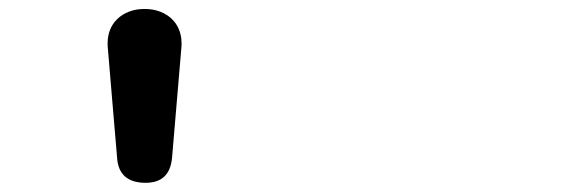

<svg xmlns="http://www.w3.org/2000/svg" viewBox="-20 -682 1244 426"><path d="M382.8 -580.6 361.8 -332.5Q356.9 -276.4 303.2 -276.4Q242.7 -276.4 239.7 -333.5Q234.4 -394.5 229.2 -457Q224.1 -519.5 218.8 -580.6V-586.9Q218.8 -602.1 224.1 -615.7Q229.5 -629.4 240 -639.6Q250.5 -649.9 265.9 -656Q281.2 -662.1 300.8 -662.1Q320.3 -662.1 335.7 -656Q351.1 -649.9 361.6 -639.6Q372.1 -629.4 377.4 -615.7Q382.8 -602.1 382.8 -586.9Z"/></svg>

Font: Erica Type
Style: Bold Italic
Weight: 700
Monospace: yes
Designer: Peter Wiegel
Foundry: Peter Wiegel
Version: Version 1.000 2010 initial release